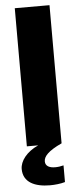

<svg xmlns="http://www.w3.org/2000/svg" viewBox="-62 -753 414 997"><g transform="rotate(-5 145.5 -254.0)"><path d="M55 0H114C52 28 18 74 18 115C18 185 79 212 158 212C181 212 213 209 236 202V115C221 119 207 121 192 121C163 121 141 111 141 86C141 61 163 34 236 0V-720H55Z"/></g></svg>

Font: Aspekta 800
Style: Regular
Weight: 800
Designer: Ivo Dolenc
Version: Version 2.000